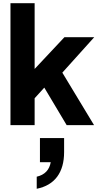

<svg xmlns="http://www.w3.org/2000/svg" viewBox="-20 -777 606 1192"><path d="M45 -757H195V-349L380 -546H565L367 -326L564 0H394L255 -233L195 -167V0H45ZM295 230H228V80H378V167Q378 262 335 320Q292 378 208 395V320Q282 303 295 230Z"/></svg>

Font: BLUETTI 2.0
Style: Bold
Weight: 700
Designer: Stijn de Vries
Foundry: tokotype
Version: Version 2.005;October 31, 2023;FontCreator 14.0.0.2814 64-bi